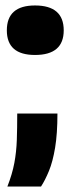

<svg xmlns="http://www.w3.org/2000/svg" viewBox="-20 -552 277 702"><path d="M7 130Q25 84 32.5 43.5Q40 3 41.5 -40.5Q43 -84 43 -137H190Q190 -63 181.5 -12Q173 39 159 73Q145 107 130 130ZM108 -351Q5 -351 5 -441Q5 -532 108 -532Q213 -532 213 -441Q213 -351 108 -351Z"/></svg>

Font: Bricolage Grotesque 12pt ExtraBold
Style: Regular
Weight: 800
Designer: Mathieu Triay
Foundry: Atelier Triay
Version: Version 1.001; ttfautohint (v1.8.4.7-5d5b);gftools[0.9.33.de